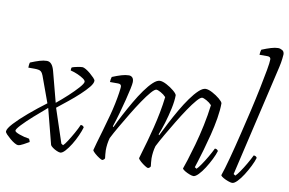

<svg xmlns="http://www.w3.org/2000/svg" viewBox="-85 -945 1640 1091"><g transform="rotate(10 734.5 -400.0)"><path d="M76 0Q69 0 56 -7.5Q43 -15 29.5 -26.5Q16 -38 6 -48.5Q-4 -59 -4 -65Q-4 -81 25.5 -113Q55 -145 102 -185Q149 -225 200 -263L145 -414Q140 -428 131 -436Q122 -444 94 -444H58Q58 -450 59 -459.5Q60 -469 62 -474Q91 -486 114 -493Q137 -500 156 -500Q187 -500 200 -449L246 -274Q278 -300 310.5 -330Q343 -360 365 -385Q387 -410 387 -420Q387 -428 373.5 -437.5Q360 -447 339.5 -456Q319 -465 298 -470Q298 -476 298.5 -480.5Q299 -485 301 -488Q311 -492 331 -496Q351 -500 361 -500Q368 -500 381 -492.5Q394 -485 407.5 -473.5Q421 -462 431 -451.5Q441 -441 441 -435Q441 -420 423 -398Q405 -376 376.5 -349.5Q348 -323 315 -296.5Q282 -270 253 -247L318 -51L329 -44Q338 -52 352.5 -74.5Q367 -97 382.5 -124.5Q398 -152 408 -175Q422 -175 427 -164Q421 -143 408.5 -115Q396 -87 380 -61Q364 -35 348 -17.5Q332 0 320 0Q313 0 300 -5.5Q287 -11 276 -19Q265 -27 262 -33L209 -238Q172 -207 134.5 -173.5Q97 -140 72.5 -114Q48 -88 48 -79Q48 -71 75.5 -61Q103 -51 132 -47Q137 -39 139 -29Q127 -22 107 -11Q87 0 76 0Z M563 0Q558 0 544.5 -8.5Q531 -17 518.5 -28Q506 -39 503 -46Q506 -59 515 -90.5Q524 -122 537 -166Q550 -210 563 -259Q572 -292 579.5 -328Q587 -364 591 -392Q595 -420 595 -428Q595 -444 576 -444H529Q529 -450 530.5 -459.5Q532 -469 534 -474Q563 -486 586.5 -493Q610 -500 629 -500Q641 -500 649 -492Q657 -484 657 -466Q657 -455 651 -427Q645 -399 635.5 -361Q626 -323 614 -280.5Q602 -238 589 -199L593 -195Q609 -230 630.5 -270.5Q652 -311 675.5 -351.5Q699 -392 723 -425.5Q747 -459 769 -479.5Q791 -500 808 -500Q824 -500 847.5 -487.5Q871 -475 889.5 -459.5Q908 -444 910 -435Q910 -402 900.5 -357.5Q891 -313 878 -270.5Q865 -228 853 -199L857 -195Q874 -230 895 -270.5Q916 -311 939.5 -351.5Q963 -392 987 -425.5Q1011 -459 1033 -479.5Q1055 -500 1072 -500Q1088 -500 1111.5 -487.5Q1135 -475 1153.5 -459.5Q1172 -444 1174 -435Q1174 -396 1166 -347.5Q1158 -299 1145.5 -249.5Q1133 -200 1120.5 -157Q1108 -114 1099 -85.5Q1090 -57 1088 -51L1099 -44Q1108 -52 1123.5 -74.5Q1139 -97 1155 -124.5Q1171 -152 1182 -175Q1196 -175 1201 -164Q1195 -143 1181 -115Q1167 -87 1150.5 -61Q1134 -35 1117 -17.5Q1100 0 1088 0Q1080 0 1065.5 -5.5Q1051 -11 1038.5 -18.5Q1026 -26 1023 -32Q1028 -45 1040.5 -84Q1053 -123 1068.5 -178Q1084 -233 1097 -294.5Q1110 -356 1117 -414Q1104 -428 1086.5 -437.5Q1069 -447 1061 -447Q1051 -447 1031 -424Q1011 -401 986 -364Q961 -327 935 -284Q909 -241 885.5 -200.5Q862 -160 847 -130Q842 -113 839.5 -94.5Q837 -76 837 -58Q837 -46 838.5 -34.5Q840 -23 841 -12Q840 -9 837 -6Q834 -3 827 0Q822 0 808.5 -8.5Q795 -17 782.5 -28Q770 -39 767 -46Q769 -54 777.5 -82.5Q786 -111 797.5 -151.5Q809 -192 819 -233Q830 -277 839 -323.5Q848 -370 853 -414Q840 -428 822.5 -437.5Q805 -447 797 -447Q787 -447 767 -424Q747 -401 722 -364Q697 -327 671 -284Q645 -241 621.5 -200.5Q598 -160 583 -130Q578 -113 575.5 -94.5Q573 -76 573 -58Q573 -46 574.5 -34.5Q576 -23 577 -12Q576 -9 573 -6Q570 -3 563 0Z M1312 0Q1304 0 1288.5 -5.5Q1273 -11 1260 -18.5Q1247 -26 1244 -32Q1257 -69 1275 -136Q1293 -203 1312 -282Q1329 -351 1345.5 -422.5Q1362 -494 1375 -557.5Q1388 -621 1396 -666Q1404 -711 1404 -728Q1404 -744 1385 -744H1339Q1339 -750 1340.5 -759.5Q1342 -769 1344 -774Q1373 -786 1396.5 -793Q1420 -800 1437 -800Q1449 -800 1461 -793Q1473 -786 1473 -769Q1473 -765 1470.5 -743Q1468 -721 1462 -695L1312 -51L1323 -44Q1332 -52 1347.5 -74.5Q1363 -97 1379 -124.5Q1395 -152 1406 -175Q1420 -175 1425 -164Q1419 -143 1405 -115Q1391 -87 1374.5 -61Q1358 -35 1341 -17.5Q1324 0 1312 0Z"/></g></svg>

Font: Texturina 72pt 72pt Thin
Style: Italic
Weight: 100
Italic angle: -11°
Designer: Guillermo Torres Carreño
Foundry: Omnibus-Type
Version: Version 1.002; ttfautohint (v1.8.3)